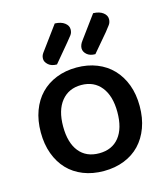

<svg xmlns="http://www.w3.org/2000/svg" viewBox="-108 -790 778 889"><g transform="rotate(-15 281.0 -345.5)"><path d="M518 -234Q518 -177 501 -131Q484 -85 453.5 -53Q423 -21 379 -3.5Q335 14 281 14Q227 14 183 -3.5Q139 -21 108.5 -53Q78 -85 61 -131Q44 -177 44 -234Q44 -291 61 -337Q78 -383 109 -415Q140 -447 184 -464.5Q228 -482 281 -482Q334 -482 378 -464.5Q422 -447 453 -414.5Q484 -382 501 -336.5Q518 -291 518 -234ZM281 -398Q221 -398 186 -355Q151 -312 151 -234Q151 -156 185 -113.5Q219 -71 281 -71Q343 -71 377 -113.5Q411 -156 411 -234Q411 -311 376.5 -354.5Q342 -398 281 -398ZM237 -705Q267 -704 284 -691Q301 -678 301 -660Q301 -644 292.5 -633Q284 -622 270 -605L198 -519Q172 -519 157 -532Q142 -545 142 -561Q142 -571 145.5 -578.5Q149 -586 157 -596ZM421 -705Q451 -704 468 -691Q485 -678 485 -660Q485 -645 477 -633.5Q469 -622 455 -605L382 -519Q356 -519 341.5 -532Q327 -545 327 -561Q327 -578 341 -596Z"/></g></svg>

Font: Baloo Tammudu 2 Medium
Style: Regular
Weight: 500
Designer: Maithili Shingre, Omkar Shende and Ek Type
Foundry: Ek Type
Version: Version 1.640;hotconv 1.0.111;makeotfexe 2.5.65597; ttfautoh